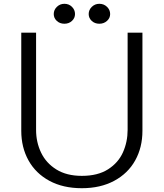

<svg xmlns="http://www.w3.org/2000/svg" viewBox="-20 -942 862 1011"><path d="M503 -817Q479 -817 463 -832Q447 -847 447 -868Q447 -890 463.5 -906Q480 -922 503 -922Q527 -922 543.5 -906Q560 -890 560 -868Q560 -847 543.5 -832Q527 -817 503 -817ZM319 -817Q295 -817 279 -832Q263 -847 263 -868Q263 -890 279.5 -906Q296 -922 319 -922Q343 -922 359 -906Q375 -890 375 -868Q375 -847 359 -832Q343 -817 319 -817ZM730 -770V-253Q730 -166 692 -97.5Q654 -29 581.5 10Q509 49 411 49Q312 49 240 10Q168 -29 130 -97.5Q92 -166 92 -253V-770H170V-258Q170 -193 196.5 -138Q223 -83 277 -49.5Q331 -16 411 -16Q495 -16 549 -50.5Q603 -85 627.5 -140Q652 -195 652 -258V-770Z"/></svg>

Font: LINE Seed JP_TTF Regular
Style: Regular
Weight: 400
Designer: LINE & Fontrix & Fontworks
Version: Version 1.002